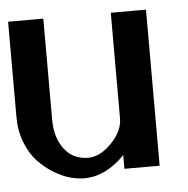

<svg xmlns="http://www.w3.org/2000/svg" viewBox="-40 -460 506 516"><g transform="rotate(-5 213.0 -202.5)"><path d="M372 -421V-414V-406V-15V-8V0H364H357H292H285H277V-8V-15V-37Q226 16 167 16Q150 16 129.5 10.5Q109 5 86 -9Q63 -23 44 -43Q25 -63 12.5 -94.5Q0 -126 0 -164V-406V-414V-421H8H15H80H87H95V-414V-406V-148Q95 -100 118.5 -69Q142 -38 183 -38Q215 -38 246 -70Q277 -102 277 -136V-406V-414V-421H285H292H357H364Z"/></g></svg>

Font: Loyal Sans
Style: Boldv1
Weight: 700
Version: Version 001.000